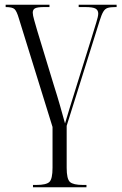

<svg xmlns="http://www.w3.org/2000/svg" viewBox="-20 -556 518 815"><path d="M120 239V229H135Q176 229 189.5 216.5Q203 204 203 156V-17L60 -478Q51 -509 41.5 -517.5Q32 -526 4 -526V-536H190V-526H167Q140 -526 129.5 -521Q119 -516 119 -502Q119 -492 125.5 -469.5Q132 -447 138 -426L208 -196Q223 -149 235 -107Q247 -65 256 -32Q271 -83 307 -198L368 -393Q381 -436 389 -461.5Q397 -487 397 -498Q397 -513 385.5 -519.5Q374 -526 342 -526H314V-536H475V-526H470Q449 -526 437.5 -522.5Q426 -519 418.5 -506.5Q411 -494 403 -468L263 -22V156Q263 204 277 216.5Q291 229 331 229H347V239Z"/></svg>

Font: Noto Serif Display Condensed Light
Style: Regular
Weight: 300
Width: 3
Designer: Monotype Design Team
Foundry: Monotype Imaging Inc.
Version: Version 2.009